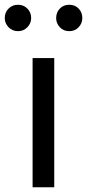

<svg xmlns="http://www.w3.org/2000/svg" viewBox="-45 -787 366 807"><path d="M92 0V-543H183V0ZM31 -656Q7 -656 -9 -672.5Q-25 -689 -25 -711Q-25 -735 -9 -751Q7 -767 31 -767Q54 -767 70 -751Q86 -735 86 -711Q86 -689 70 -672.5Q54 -656 31 -656ZM246 -656Q222 -656 206.5 -672.5Q191 -689 191 -711Q191 -735 206.5 -751Q222 -767 246 -767Q270 -767 285.5 -751Q301 -735 301 -711Q301 -689 285.5 -672.5Q270 -656 246 -656Z"/></svg>

Font: Chiron Sans HK TT
Style: Regular
Weight: 400
Designer: Ryoko NISHIZUKA 西塚涼子 (kana, bopomofo & ideographs); Paul D. Hunt (Latin, Greek & Cyrillic); Sandoll Communications 산돌커뮤니
Foundry: Adobe
Version: Version 2.022;hotconv 1.0.109;makeotfexe 2.5.65596